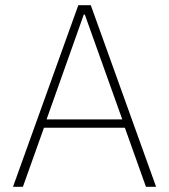

<svg xmlns="http://www.w3.org/2000/svg" viewBox="-20 -718 650 738"><path d="M541 0 460 -227H149L68 0H30L281 -698H329L580 0ZM306 -662H302L159 -259H450Z"/></svg>

Font: IBM Plex Sans Hebrew ExtLt
Style: Regular
Weight: 200
Designer: Mike Abbink, Paul van der Laan, Pieter van Rosmalen, Yanek Iontef
Foundry: Bold Monday
Version: Version 1.3